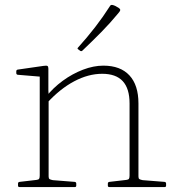

<svg xmlns="http://www.w3.org/2000/svg" viewBox="-20 -758 709 778"><path d="M505 -339Q505 -399 477.5 -429Q450 -459 394 -459Q338 -459 280.5 -428.5Q223 -398 170 -340L166 -365Q195 -402 234 -430.5Q273 -459 316 -475.5Q359 -492 399 -492Q468 -492 504.5 -452.5Q541 -413 541 -339V0H505ZM141 0V-327H177V0ZM59 0Q53 0 53 -6V-14Q53 -20 59 -21L128 -29Q136 -30 138.5 -33.5Q141 -37 141 -47V-180H177V-43Q177 -35 180.5 -32.5Q184 -30 194 -28L283 -21Q289 -20 289 -14V-6Q289 0 283 0ZM423 0Q417 0 417 -6V-14Q417 -20 423 -21L492 -29Q500 -30 502.5 -33.5Q505 -37 505 -47V-180H541V-43Q541 -35 544.5 -32.5Q548 -30 558 -28L647 -21Q653 -20 653 -14V-6Q653 0 647 0ZM141 -327V-471L160 -446L52 -455Q46 -456 46 -462V-469Q46 -475 52 -476L156 -491Q169 -493 172.5 -490.5Q176 -488 176 -480V-392L177 -374V-327ZM314 -553Q310 -549 305 -552L297 -558Q292 -561 296 -565Q333 -606 365.5 -648Q398 -690 426 -734Q429 -739 435 -738Q441 -737 448 -733.5Q455 -730 461 -726Q465 -723 466.5 -720.5Q468 -718 466.5 -714.5Q465 -711 459 -704Q426 -664 390 -627.5Q354 -591 314 -553Z"/></svg>

Font: Hahmlet Thin
Style: Regular
Weight: 250
Version: Version 1.002